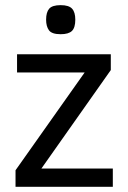

<svg xmlns="http://www.w3.org/2000/svg" viewBox="-20 -722 496 742"><path d="M40 0V-64L307.1 -441.9H45.9V-512.2H408.2V-451.2L140.1 -70.8H416V0ZM271 -646Q271 -615.2 258.1 -602.5Q245.1 -589.8 214.4 -589.8Q180.2 -589.8 169.2 -605Q158.2 -620.1 158.2 -646Q158.2 -674.8 170.2 -688.5Q182.1 -702.1 214.4 -702.1Q246.1 -702.1 258.5 -688.5Q271 -674.8 271 -646Z"/></svg>

Font: Lorenzo Sans
Style: Regular
Weight: 400
Foundry: Intel Corporation
Version: Version 1.00; ttfautohint (v1.5)